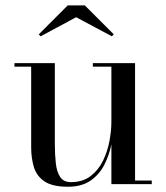

<svg xmlns="http://www.w3.org/2000/svg" viewBox="-20 -700 632 730"><path d="M269.5 -634.5 134.5 -562 127.5 -569.5 237.5 -679.5H302.5L412.5 -569.5L405.5 -562ZM493.5 -13.5H557V0H403.5V-151Q395.5 -111 377 -74.2Q358.5 -37.5 325 -13.8Q291.5 10 238 10Q180 10 150 -9.8Q120 -29.5 109.2 -63.5Q98.5 -97.5 98.5 -141V-446.5H35V-460H188.5V-154.5Q188.5 -112.5 192.2 -79.2Q196 -46 209 -26.8Q222 -7.5 249.5 -7.5Q294.5 -7.5 324.5 -30.5Q354.5 -53.5 371.8 -89.2Q389 -125 396.2 -164.2Q403.5 -203.5 403.5 -236V-446.5H333V-460H493.5Z"/></svg>

Font: Bodoni* 16
Style: Regular
Weight: 400
Version: Version 2.2